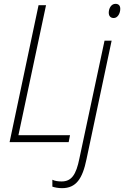

<svg xmlns="http://www.w3.org/2000/svg" viewBox="-20 -741 647 1001"><path d="M573 -647C594 -647 607 -672 607 -695C607 -711 599 -721 582 -721C559 -721 547 -696 547 -675C547 -657 557 -647 573 -647ZM30 0H338L345 -36H76L220 -714H181ZM303 240C377 240 410 191 431 89L562 -529H525L394 85C377 170 353 205 301 205C285 205 266 203 253 196V232C264 236 284 240 303 240Z"/></svg>

Font: Noto Sans SemiCondensed ExtraLight
Style: Italic
Weight: 200
Width: 4
Italic angle: -12°
Designer: Monotype Design Team
Foundry: Monotype Imaging Inc.
Version: Version 2.013